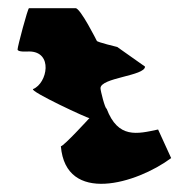

<svg xmlns="http://www.w3.org/2000/svg" viewBox="-20 -528 464 470"><path d="M61 -310C51 -305 199 -236 199 -239C199 -239 136 -170 129 -170C141 -27 314 -78 399 -141L367 -211C316 -200 269 -188 241 -262C237 -262 226 -306 226 -312C226 -338 335 -342 335 -365L267 -413C267 -413 217 -425 217 -428C217 -428 177 -508 165 -508H51C48 -508 23 -414 23 -407C23 -400 47 -402 51 -402C111 -402 96 -324 61 -310Z"/></svg>

Font: Recovery
Style: Regular
Weight: 400
Version: Version 0.27